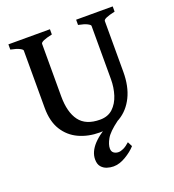

<svg xmlns="http://www.w3.org/2000/svg" viewBox="-148 -729 960 1060"><g transform="rotate(-20 332.0 -199.0)"><path d="M330.1 14.6Q263.2 14.6 208.7 -10.3Q154.3 -35.2 122.3 -86.4Q90.3 -137.7 90.3 -216.8V-554.2Q90.3 -560.1 73.7 -568.8Q57.1 -577.6 22 -584.5V-615.2H266.1V-584.5Q197.8 -569.8 197.8 -554.2V-246.1Q197.8 -152.3 235.4 -101.8Q272.9 -51.3 356.4 -51.3Q402.8 -51.3 431.9 -78.6Q460.9 -106 474.6 -149.2Q488.3 -192.4 488.3 -240.7V-554.2Q488.3 -560.1 471.7 -568.8Q455.1 -577.6 419.9 -584.5V-615.2H634.8V-584.5Q566.4 -569.8 566.4 -554.2V-255.9Q566.4 -170.4 536.6 -109.9Q506.8 -49.3 453.6 -17.3Q400.4 14.6 330.1 14.6ZM337.9 216.8Q319.3 216.8 300 210.7Q280.8 204.6 267.6 189.2Q254.4 173.8 254.4 146Q254.4 56.2 409.7 -21L443.8 -11.7Q386.7 30.3 369.1 62Q351.6 93.8 351.6 116.7Q351.6 134.8 363 143.3Q374.5 151.9 391.1 151.9Q403.3 151.9 419.9 144.3Q436.5 136.7 457 118.2L471.2 146Q448.2 171.9 410.6 194.3Q373 216.8 337.9 216.8Z"/></g></svg>

Font: David Libre Medium
Style: Regular
Weight: 500
Designer: Ismar David, J. Victor Gaultney, Annie Olsen and Meir Sadan
Foundry: Monotype Imaging Inc. & SIL International
Version: Version 1.100; ttfautohint (v1.8.4.7-5d5b)